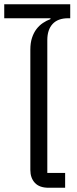

<svg xmlns="http://www.w3.org/2000/svg" viewBox="-27 -885 363 905"><path d="M202 0Q159 0 137.5 -23Q116 -46 116 -84V-651Q116 -683 124 -707Q132 -731 145 -748Q158 -765 175 -776.5Q192 -788 211 -795V-799H-7V-865H304V-799H294Q246 -799 221 -772Q196 -745 196 -696V-70H280V0Z"/></svg>

Font: IBM Plex Thai
Style: Regular
Weight: 400
Designer: Mike Abbink, Paul van der Laan, Pieter van Rosmalen, Ben Mitchell, Mark Frömberg
Foundry: Bold Monday
Version: Version 1.0